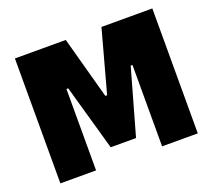

<svg xmlns="http://www.w3.org/2000/svg" viewBox="-119 -855 1119 1011"><g transform="rotate(-20 441.0 -350.0)"><path d="M56 0H256V-456H266L370 -88H512L616 -456H626V0H826V-700H541L446 -352H436L341 -700H56Z"/></g></svg>

Font: Fixel Text Black
Style: Regular
Weight: 900
Width: 4
Designer: AlfaBravo + MacPaw
Foundry: Kyrylo Tkachov, Marchela Mozhyna, Serhii Makarenko, Maria Weinstein, Zakhar Kryvoshyya
Version: Version 1.211